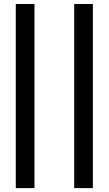

<svg xmlns="http://www.w3.org/2000/svg" viewBox="-20 -794 558 986"><path d="M61 -773.5H157V172H61ZM361 -773.5H457V172H361Z"/></svg>

Font: Lato 2
Style: Bold
Weight: 700
Designer: Lukasz Dziedzic with Adam Twardoch and Botio Nikoltchev
Foundry: tyPoland Lukasz Dziedzic
Version: Version 2.015; 2015-08-06; http://www.latofonts.com/